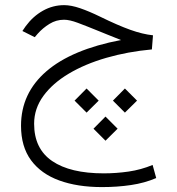

<svg xmlns="http://www.w3.org/2000/svg" viewBox="-20 -408 698 758"><path d="M425.8 -10.7 473.1 -58.6 521 -10.7 473.1 36.6ZM274.4 -10.7 321.8 -58.6 369.6 -10.7 321.8 36.6ZM349.1 100.1 396.5 52.2 444.3 100.1 396.5 147.5ZM457.5 -250Q439.5 -257.3 427.7 -262Q416 -266.6 403.3 -271.7Q390.6 -276.9 369.1 -285.6Q319.8 -305.7 287.1 -317.9Q254.4 -330.1 232.9 -330.1Q201.7 -330.1 175.3 -313.7Q148.9 -297.4 128.9 -274.9L117.2 -261.2L68.4 -285.6L81.5 -304.7Q110.4 -343.8 149.4 -365.7Q188.5 -387.7 233.4 -387.7Q260.7 -387.7 296.4 -375.5Q332 -363.3 375 -342.3Q444.8 -308.1 493.9 -290.5Q543 -272.9 584 -268.6L579.6 -212.9Q483.9 -204.1 399.7 -179.7Q315.4 -155.3 251.5 -117.2Q187.5 -79.1 151.1 -29.1Q114.7 21 114.7 80.6Q114.7 179.2 186 227.8Q257.3 276.4 389.6 276.4Q439 276.4 487.8 269.3Q536.6 262.2 582.5 243.2L596.7 294.9Q551.3 314.5 497.3 322.5Q443.4 330.6 382.8 330.6Q285.6 330.6 213.9 304.4Q142.1 278.3 102.5 224.6Q63 170.9 63 88.4Q63 -40 163.1 -126.5Q263.2 -212.9 457.5 -250Z"/></svg>

Font: Vazir Thin UI
Style: Thin-UI
Weight: 100
Designer: Saber Rastikerdar
Foundry: Saber Rastikerdar
Version: Version 30.0.0